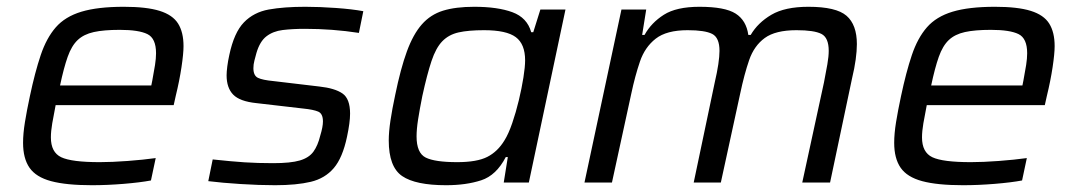

<svg xmlns="http://www.w3.org/2000/svg" viewBox="-20 -538 3179 566"><path d="M251 8Q175 8 130.5 -4Q86 -16 67 -43.5Q48 -71 48 -117Q48 -144 53.5 -178Q59 -212 68 -254Q83 -325 100 -375.5Q117 -426 144.5 -457.5Q172 -489 220 -503.5Q268 -518 345 -518Q412 -518 450.5 -506Q489 -494 505 -468.5Q521 -443 521 -402Q521 -380 515 -340Q509 -300 498 -255L492 -228H144Q138 -198 134 -174.5Q130 -151 130 -133Q130 -89 160.5 -74.5Q191 -60 274 -60Q310 -60 356.5 -63.5Q403 -67 439 -72L425 -6Q393 0 344.5 4Q296 8 251 8ZM157 -286H426L429 -301Q434 -327 437 -346.5Q440 -366 440 -381Q440 -425 414.5 -437.5Q389 -450 333 -450Q286 -450 256.5 -443.5Q227 -437 209 -420Q191 -403 179.5 -370.5Q168 -338 157 -286Z M791 8Q744 8 689 4.5Q634 1 594 -4L607 -68Q663 -62 701 -59.5Q739 -57 785 -57Q837 -57 864 -65Q891 -73 904 -91Q917 -109 924 -138Q932 -164 932 -180Q932 -203 918 -209Q904 -215 874 -218L736 -234Q687 -239 667.5 -259Q648 -279 648 -316Q648 -326 650 -342Q652 -358 656 -376Q670 -442 699 -472Q728 -502 772.5 -510Q817 -518 880 -518Q922 -518 970.5 -514.5Q1019 -511 1051 -505L1038 -441Q960 -453 879 -453Q842 -453 813.5 -449.5Q785 -446 765.5 -431Q746 -416 736 -382Q733 -371 730 -359.5Q727 -348 727 -337Q727 -315 740.5 -308.5Q754 -302 786 -299L921 -283Q967 -278 989.5 -262.5Q1012 -247 1012 -203Q1012 -177 1003 -135Q990 -73 964 -42.5Q938 -12 896 -2Q854 8 791 8Z M1295 8Q1205 8 1165.5 -19Q1126 -46 1126 -124Q1126 -149 1131 -182.5Q1136 -216 1145 -258Q1161 -336 1179.5 -386.5Q1198 -437 1223.5 -466Q1249 -495 1286 -506.5Q1323 -518 1378 -518Q1447 -518 1490.5 -502Q1534 -486 1546 -443H1552L1573 -510H1647L1539 0H1465L1477 -75H1471Q1443 -21 1398.5 -6.5Q1354 8 1295 8ZM1328 -60Q1386 -60 1416.5 -75.5Q1447 -91 1467 -124Q1479 -143 1490 -175Q1501 -207 1509.5 -242.5Q1518 -278 1523 -309.5Q1528 -341 1528 -360Q1528 -408 1500.5 -428.5Q1473 -449 1407 -449Q1361 -449 1332 -442.5Q1303 -436 1284 -416.5Q1265 -397 1252 -358Q1239 -319 1225 -255Q1217 -215 1212.5 -186Q1208 -157 1208 -136Q1208 -87 1235 -73.5Q1262 -60 1328 -60Z M1703 0 1812 -510H1885L1873 -435H1880Q1900 -471 1937 -494.5Q1974 -518 2042 -518Q2117 -518 2148.5 -498Q2180 -478 2186 -435H2193Q2214 -471 2254 -494.5Q2294 -518 2363 -518Q2445 -518 2475.5 -491.5Q2506 -465 2506 -408Q2506 -388 2502.5 -362.5Q2499 -337 2492 -308L2427 0H2345L2409 -295Q2415 -325 2419 -348.5Q2423 -372 2423 -388Q2423 -427 2401.5 -438Q2380 -449 2328 -449Q2266 -449 2234.5 -426Q2203 -403 2188.5 -361Q2174 -319 2162 -262L2105 0H2025L2087 -295Q2094 -325 2097.5 -348.5Q2101 -372 2101 -388Q2101 -427 2079.5 -438Q2058 -449 2007 -449Q1945 -449 1913 -424Q1881 -399 1866.5 -356.5Q1852 -314 1841 -262L1784 0Z M2819 8Q2743 8 2698.5 -4Q2654 -16 2635 -43.5Q2616 -71 2616 -117Q2616 -144 2621.5 -178Q2627 -212 2636 -254Q2651 -325 2668 -375.5Q2685 -426 2712.5 -457.5Q2740 -489 2788 -503.5Q2836 -518 2913 -518Q2980 -518 3018.5 -506Q3057 -494 3073 -468.5Q3089 -443 3089 -402Q3089 -380 3083 -340Q3077 -300 3066 -255L3060 -228H2712Q2706 -198 2702 -174.5Q2698 -151 2698 -133Q2698 -89 2728.5 -74.5Q2759 -60 2842 -60Q2878 -60 2924.5 -63.5Q2971 -67 3007 -72L2993 -6Q2961 0 2912.5 4Q2864 8 2819 8ZM2725 -286H2994L2997 -301Q3002 -327 3005 -346.5Q3008 -366 3008 -381Q3008 -425 2982.5 -437.5Q2957 -450 2901 -450Q2854 -450 2824.5 -443.5Q2795 -437 2777 -420Q2759 -403 2747.5 -370.5Q2736 -338 2725 -286Z"/></svg>

Font: Saira
Style: Italic
Weight: 400
Italic angle: -12°
Designer: Hector Gatti with collaboration of the Omnibus-Type team
Foundry: Omnibus-Type
Version: Version 1.100; ttfautohint (v1.8.3)